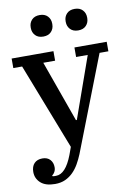

<svg xmlns="http://www.w3.org/2000/svg" viewBox="-101 -796 752 1072"><g transform="rotate(-10 275.0 -260.0)"><path d="M123 212Q69 212 41.5 187Q14 162 14 125Q14 94 30.5 76.5Q47 59 77 59Q105 59 120.5 76Q136 93 136 119Q136 134 129.5 145.5Q123 157 115 162V166Q120 168 124.5 168Q129 168 136 168Q190 168 229 67L245 23L55 -466H5V-520H242V-466H175L299 -119H304L427 -466H361V-520H544V-466H494L285 72Q274 99 259.5 124.5Q245 150 225.5 169.5Q206 189 181 200.5Q156 212 123 212ZM201 -610Q172 -610 156 -627Q140 -644 140 -669V-673Q140 -698 156 -715Q172 -732 201 -732Q230 -732 246 -715Q262 -698 262 -673V-669Q262 -644 246 -627Q230 -610 201 -610ZM399 -610Q370 -610 354 -627Q338 -644 338 -669V-673Q338 -698 354 -715Q370 -732 399 -732Q428 -732 444 -715Q460 -698 460 -673V-669Q460 -644 444 -627Q428 -610 399 -610Z"/></g></svg>

Font: IBM Plex Serif Medm
Style: Regular
Weight: 500
Designer: Mike Abbink, Paul van der Laan, Pieter van Rosmalen
Foundry: Bold Monday
Version: Version 3.001